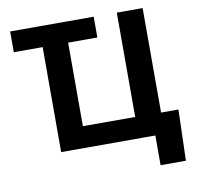

<svg xmlns="http://www.w3.org/2000/svg" viewBox="-94 -825 1121 1094"><g transform="rotate(-10 466.5 -278.5)"><path d="M518.6 -727.5Q518.6 -697.3 518.6 -607.4Q397.5 -607.4 35.2 -607.4Q35.2 -637.7 35.2 -727.5Q156.2 -727.5 518.6 -727.5ZM902.3 -123Q900.4 -48.8 893.6 171.9Q856.4 171.9 747.1 171.9Q747.1 128.9 747.1 0Q734.4 0 696.3 0Q696.3 -30.3 696.3 -123Q748 -123 902.3 -123ZM202.1 0Q202.1 -181.6 202.1 -727.5Q239.3 -727.5 349.6 -727.5Q349.6 -576.2 349.6 -124Q425.8 -124 652.3 -124Q652.3 -274.4 652.3 -727.5Q689.5 -727.5 801.8 -727.5Q801.8 -545.9 801.8 0Q652.3 0 202.1 0Z"/></g></svg>

Font: DeepSea
Style: Bold
Weight: 700
Designer: Stem
Version: Version 3.019;git-0a5106e0b